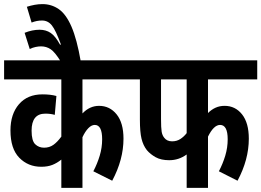

<svg xmlns="http://www.w3.org/2000/svg" viewBox="-20 -916 1274 936"><path d="M622 -529H382V-363Q417 -400 463 -400Q515 -400 548.5 -358.5Q582 -317 582 -240Q582 -138 527 -35L435 -81Q454 -117 466 -156.5Q478 -196 478 -237Q478 -307 442 -307Q426 -307 410.5 -291Q395 -275 382 -247V0H279V-138Q258 -121 235 -112Q212 -103 181 -103Q117 -103 74 -147Q31 -191 31 -280Q31 -360 72.5 -408Q114 -456 187 -456Q207 -456 224 -454Q241 -452 255 -448L247 -356Q227 -362 201 -362Q134 -362 134 -279Q134 -230 151.5 -213Q169 -196 195 -196Q221 -196 240.5 -210Q260 -224 279 -250V-529H0V-622H622Z M277 -615Q248 -662 227 -676Q206 -690 180 -690Q168 -690 153.5 -687Q139 -684 125 -677L100 -756Q137 -771 173 -771Q204 -771 227 -755.5Q250 -740 273 -698L277 -699Q252 -768 233 -792Q214 -816 185 -816Q159 -816 134 -806L111 -883Q130 -889 149 -892.5Q168 -896 187 -896Q231 -896 266.5 -871.5Q302 -847 328.5 -786Q355 -725 374 -615Z M994 -529V-365Q1011 -382 1031 -391Q1051 -400 1075 -400Q1127 -400 1160 -358.5Q1193 -317 1193 -240Q1193 -138 1138 -35L1047 -81Q1066 -117 1078 -156.5Q1090 -196 1090 -237Q1090 -307 1053 -307Q1022 -307 994 -250V0H890V-163Q852 -135 805 -135Q765 -135 739 -149.5Q713 -164 696 -184Q678 -207 670 -239.5Q662 -272 662 -333V-529H610V-622H1234V-529ZM765 -529V-335Q765 -293 768 -274.5Q771 -256 781 -244Q794 -227 819 -227Q842 -227 859.5 -238.5Q877 -250 890 -267V-529Z"/></svg>

Font: Noto Sans Devanagari UI ExtraCondensed SemiBold
Style: Regular
Weight: 600
Width: 2
Designer: Jelle Bosma - Monotype Design Team
Foundry: Monotype Imaging Inc.
Version: Version 2.004; ttfautohint (v1.8.4.7-5d5b)